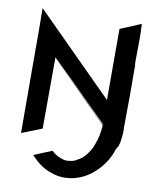

<svg xmlns="http://www.w3.org/2000/svg" viewBox="-91 -703 778 971"><g transform="rotate(10 298.0 -217.0)"><path d="M561 -419C560 -431 560 -430 559 -435C560 -490 561 -608 559 -605L558 -634C507 -613 540 -625 451 -589V-224L50 -625L51 -503V-383L52 16L156 -25L157 -391C301 -245 393 -153 451 -94C450 -60 446 -32 429 13C421 35 408 53 393 71C375 92 353 100 351 102C349 104 347 104 346 105C341 108 310 117 290 112C262 105 245 96 225 77C225 77 225 76 224 77C200 87 154 105 132 115L144 127C184 167 220 187 276 198C376 211 460 157 513 72C518 62 525 49 528 42V43C533 31 536 13 549 -4C550 -10 556 -22 557 -40C561 -68 560 -69 561 -93C561 -94 560 -95 560 -95C563 -419 560 -305 561 -419ZM365 -183 160 -389 155 -393V-394L160 -389C303 -246 293 -255 155 -396C300 -251 392 -159 451 -101V-96C416 -131 381 -166 365 -183ZM454 -93 453 -94V-98H454ZM449 -53C451 -64 452 -75 453 -92C453 -92 453 -91 454 -91C453 -73 451 -64 449 -53Z"/></g></svg>

Font: HIVNotRetro
Style: Regular
Weight: 400
Designer: Feorag
Foundry: Feorag
Version: Version 1.000;PS 001.000;hotconv 1.0.88;makeotf.lib2.5.64775